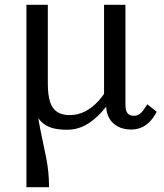

<svg xmlns="http://www.w3.org/2000/svg" viewBox="-20 -529 682 799"><path d="M525 10Q494 10 470.5 -2.5Q447 -15 434 -38Q421 -61 422 -94L413 -107V-509H502V-93Q502 -68 511 -57.5Q520 -47 537 -47Q550 -47 559.5 -53.5Q569 -60 577 -71Q585 -82 593 -95L632 -64Q621 -42 605.5 -25Q590 -8 570 1Q550 10 525 10ZM179 -509V-183Q179 -135 188 -106Q197 -77 217.5 -63.5Q238 -50 270 -50Q304 -50 334.5 -65.5Q365 -81 392 -111.5Q419 -142 443 -187L473 -161Q439 -103 405 -65Q371 -27 335.5 -8Q300 11 260 11Q228 11 204.5 5.5Q181 0 163 -13Q145 -26 133 -48Q121 -70 112 -102L127 -144Q131 -99 136 -61.5Q141 -24 147.5 8.5Q154 41 160.5 71Q167 101 172.5 129Q178 157 181 186.5Q184 216 184 250H90V-509Z"/></svg>

Font: Roboto Serif 28pt
Style: Regular
Weight: 400
Designer: Greg Gazdowicz
Foundry: Commercial Type
Version: Version 1.008